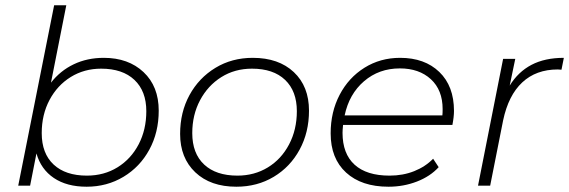

<svg xmlns="http://www.w3.org/2000/svg" viewBox="-20 -703 2155 727"><path d="M581 -284Q581 -202 545.5 -136.5Q510 -71 447.5 -33.5Q385 4 308 4Q233 4 184 -29Q135 -62 118 -122L94 0H49L185 -683H231L173 -390Q208 -435 259 -459.5Q310 -484 373 -484Q466 -484 523.5 -430Q581 -376 581 -284ZM534 -282Q534 -358 489 -400.5Q444 -443 363 -443Q299 -443 248 -411.5Q197 -380 167.5 -324.5Q138 -269 138 -199Q138 -122 183 -80Q228 -38 309 -38Q374 -38 425 -69.5Q476 -101 505 -156.5Q534 -212 534 -282Z M662 -196Q662 -278 697.5 -343Q733 -408 795.5 -446Q858 -484 937 -484Q1035 -484 1092.5 -430Q1150 -376 1150 -284Q1150 -202 1114.5 -136.5Q1079 -71 1016.5 -33.5Q954 4 875 4Q777 4 719.5 -50.5Q662 -105 662 -196ZM1104 -282Q1104 -358 1059.5 -400.5Q1015 -443 934 -443Q869 -443 818 -411Q767 -379 737.5 -323.5Q708 -268 708 -199Q708 -122 753 -80Q798 -38 879 -38Q943 -38 994 -69Q1045 -100 1074.5 -156Q1104 -212 1104 -282Z M1279 -230Q1277 -210 1277 -200Q1277 -121 1322.5 -79.5Q1368 -38 1455 -38Q1506 -38 1548.5 -55Q1591 -72 1620 -102L1641 -70Q1609 -35 1558.5 -15.5Q1508 4 1451 4Q1349 4 1290.5 -49.5Q1232 -103 1232 -198Q1232 -279 1266 -344Q1300 -409 1360 -446.5Q1420 -484 1495 -484Q1588 -484 1643.5 -430.5Q1699 -377 1699 -283Q1699 -261 1693 -230ZM1285 -266H1655Q1656 -274 1656 -290Q1656 -362 1611.5 -403Q1567 -444 1494 -444Q1415 -444 1358.5 -395.5Q1302 -347 1285 -266Z M2115 -484 2106 -439 2092 -440Q2010 -440 1957.5 -391Q1905 -342 1885 -247L1836 0H1790L1885 -480H1931L1910 -379Q1942 -431 1992.5 -457.5Q2043 -484 2115 -484Z"/></svg>

Font: Montserrat Ace
Style: Light Italic
Weight: 300
Italic angle: -11.3°
Designer: Julieta Ulanovsky
Foundry: Julieta Ulanovsky
Version: Version 1